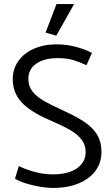

<svg xmlns="http://www.w3.org/2000/svg" viewBox="-20 -915 553 948"><path d="M241 13Q315 13 369.5 -10Q424 -33 452.5 -73Q481 -113 481 -165Q481 -213 461 -247.5Q441 -282 402.5 -309Q364 -336 301 -365Q231 -397 195 -418Q159 -439 139.5 -464.5Q120 -490 120 -526Q120 -574 159.5 -601Q199 -628 265 -628Q309 -628 339.5 -619Q370 -610 407 -593L434 -654Q399 -672 353.5 -684Q308 -696 260 -696Q195 -696 145.5 -673.5Q96 -651 69.5 -612Q43 -573 43 -525Q43 -457 86.5 -410Q130 -363 223 -323Q288 -295 325.5 -273.5Q363 -252 383 -225.5Q403 -199 403 -164Q403 -115 360.5 -84.5Q318 -54 240 -54Q196 -54 150.5 -66.5Q105 -79 73 -95L54 -33Q81 -15 139 -1Q197 13 241 13ZM259 -895 205 -754 258 -739 346 -895Z"/></svg>

Font: Catamaran
Style: Regular
Weight: 400
Designer: Pria Ravichandran
Version: Version 1.000;PS 001.000;hotconv 1.0.70;makeotf.lib2.5.58329